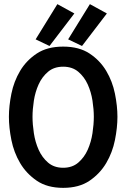

<svg xmlns="http://www.w3.org/2000/svg" viewBox="-20 -895 610 927"><path d="M414 -875 496 -830 376 -673 309 -705ZM257 -875 339 -830 219 -673 152 -705ZM285 -85Q329 -85 358 -110Q387 -135 403.5 -172Q420 -209 426.5 -252Q433 -295 433 -331Q433 -367 426.5 -409Q420 -451 403.5 -487.5Q387 -524 358 -548.5Q329 -573 285 -573Q241 -573 212 -548.5Q183 -524 166.5 -487.5Q150 -451 143.5 -409Q137 -367 137 -331Q137 -295 143.5 -252Q150 -209 166.5 -172Q183 -135 212 -110Q241 -85 285 -85ZM285 -670Q362 -670 412.5 -636.5Q463 -603 493 -552.5Q523 -502 535 -442.5Q547 -383 547 -331Q547 -279 535 -219Q523 -159 493 -108Q463 -57 412.5 -22.5Q362 12 285 12Q208 12 157.5 -22.5Q107 -57 77 -108Q47 -159 35 -219Q23 -279 23 -331Q23 -383 35 -442.5Q47 -502 77 -552.5Q107 -603 157.5 -636.5Q208 -670 285 -670Z"/></svg>

Font: Codetta
Style: Bold
Weight: 700
Designer: Ulrich Proeller
Foundry: PROSA GmbH
Version: Version 2.00;September 29, 2018;FontCreator 11.5.0.2427 64-b